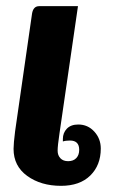

<svg xmlns="http://www.w3.org/2000/svg" viewBox="-20 -596 404 623"><path d="M24 -113Q24 -130 29 -170L84 -552Q88 -576 107 -576H233L173 -163Q167 -123 167 -107Q167 -92 176 -82.5Q185 -73 201 -73Q218 -73 227.5 -83Q237 -93 237 -110Q237 -140 207 -140Q193 -140 184 -137V-145Q184 -165 197 -178.5Q210 -192 234 -192Q265 -192 286 -169Q307 -146 307 -114Q307 -60 273 -26.5Q239 7 178 7Q113 7 68.5 -25Q24 -57 24 -113Z"/></svg>

Font: Krub
Style: Bold Italic
Weight: 700
Italic angle: -8°
Designer: Ekaluck Peanpanawate
Foundry: Cadson Demak Co.,Ltd.
Version: Version 1.000; ttfautohint (v1.6)